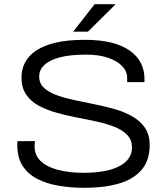

<svg xmlns="http://www.w3.org/2000/svg" viewBox="-20 -889 800 921"><path d="M386 12Q323 12 264.5 2.5Q206 -7 160.5 -30Q115 -53 89 -92.5Q63 -132 63 -194Q63 -199 63 -203.5Q63 -208 64 -212H148Q147 -207 146.5 -200.5Q146 -194 146 -186Q146 -144 175.5 -116Q205 -88 258.5 -74Q312 -60 382 -60Q412 -60 444 -63Q476 -66 506 -74Q536 -82 560 -96Q584 -110 598.5 -131Q613 -152 613 -181Q613 -218 590.5 -241.5Q568 -265 530.5 -280Q493 -295 445.5 -305.5Q398 -316 348 -325.5Q298 -335 250.5 -348.5Q203 -362 165 -382.5Q127 -403 105 -436Q83 -469 83 -517Q83 -556 100 -589Q117 -622 153.5 -646.5Q190 -671 247.5 -684.5Q305 -698 387 -698Q460 -698 514 -684.5Q568 -671 603.5 -645.5Q639 -620 656 -586Q673 -552 673 -511V-495H590V-515Q590 -547 566 -572Q542 -597 498 -612Q454 -627 393 -627Q317 -627 267.5 -614Q218 -601 193 -577.5Q168 -554 168 -522Q168 -489 190.5 -468Q213 -447 251 -433Q289 -419 336 -409Q383 -399 433 -389Q483 -379 530.5 -365.5Q578 -352 616 -330Q654 -308 676 -275Q698 -242 698 -193Q698 -119 658.5 -73.5Q619 -28 548.5 -8Q478 12 386 12ZM331 -737 434 -869H532V-866L402 -737Z"/></svg>

Font: Archivo SemiExpanded Light
Style: Regular
Weight: 300
Width: 6
Designer: Hector Gatti
Foundry: Omnibus-Type
Version: Version 2.001